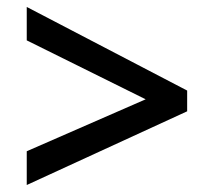

<svg xmlns="http://www.w3.org/2000/svg" viewBox="-20 -635 591 547"><path d="M56.2 -204.1 395 -352.1 56.2 -520V-615.2L513.2 -377V-317.9L56.2 -107.9Z"/></svg>

Font: Open Sans Semibold
Style: Italic
Weight: 600
Italic angle: -12°
Foundry: Ascender Corporation
Version: Version 1.10